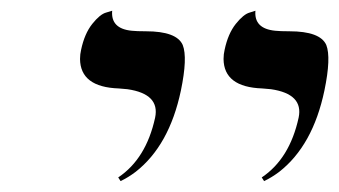

<svg xmlns="http://www.w3.org/2000/svg" viewBox="-20 -579 629 356"><path d="M469.7 -243.2 465.3 -250Q517.1 -284.7 533.7 -360.8Q543 -404.8 482.4 -413.6Q474.1 -414.6 466.3 -415Q395 -417.5 394.5 -469.7Q394.5 -478.5 396.5 -486.8Q402.8 -516.6 417.2 -534.7Q431.6 -552.7 442.9 -555.7L453.6 -559.1Q450.7 -525.9 490.2 -522Q499.5 -521 516.6 -521Q573.7 -521 585 -495.6Q594.2 -472.2 581.5 -411.1Q560.1 -309.1 497.6 -260.3Q483.9 -250 469.7 -243.2ZM203.6 -243.2 199.2 -250Q251 -284.7 267.6 -360.8Q276.9 -404.8 216.3 -413.6Q208 -414.6 200.2 -415Q128.9 -417.5 128.4 -469.7Q128.4 -478.5 130.4 -486.8Q136.7 -516.6 151.1 -534.7Q165.5 -552.7 176.8 -555.7L188 -559.1Q185.1 -525.9 224.1 -522Q233.4 -521 250.5 -521Q307.6 -521 318.8 -495.6Q328.1 -472.2 315.4 -411.1Q293.9 -309.1 231.4 -260.3Q217.8 -250 203.6 -243.2Z"/></svg>

Font: Linux Biolinum Capitals O
Style: Italic Samll Caps
Weight: 400
Italic angle: -12°
Designer: Philipp H. Poll
Foundry: Philipp H. Poll
Version: Version 0.6.2